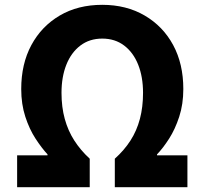

<svg xmlns="http://www.w3.org/2000/svg" viewBox="-20 -776 848 796"><path d="M51 0V-132H177V-136Q153 -162 127.5 -201Q102 -240 85 -292Q68 -344 68 -407Q68 -511 110 -589Q152 -667 227.5 -711.5Q303 -756 404 -756Q504 -756 580 -711.5Q656 -667 698 -589Q740 -511 740 -407Q740 -344 723 -292Q706 -240 681 -201Q656 -162 631 -136V-132H757V0H456V-118Q495 -153 521 -193.5Q547 -234 560 -283Q573 -332 573 -391Q573 -457 553 -507.5Q533 -558 495 -587Q457 -616 404 -616Q351 -616 313 -587Q275 -558 255 -507.5Q235 -457 235 -391Q235 -332 248.5 -283Q262 -234 288 -193.5Q314 -153 352 -118V0Z"/></svg>

Font: Noto Sans KR ExtraBold
Style: Regular
Weight: 800
Designer: Ryoko NISHIZUKA  (kana, bopomofo & ideographs); Paul D. Hunt (Latin, Greek & Cyrillic); Sandoll Communications , Soo-you
Foundry: Adobe
Version: Version 2.004-H2;hotconv 1.0.118;makeotfexe 2.5.65603